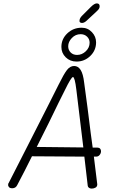

<svg xmlns="http://www.w3.org/2000/svg" viewBox="-20 -1099 702 1129"><path d="M448 -982Q450 -994 463 -1007L514 -1058Q535 -1079 549 -1079Q566 -1079 566 -1062Q566 -1053 561 -1046Q556 -1039 546 -1030L489 -977Q475 -964 462 -964Q454 -964 450 -968.5Q446 -973 448 -982ZM341 -823Q341 -870 376 -903Q411 -936 460 -936Q496 -936 520.5 -910Q545 -884 545 -850Q545 -803 511 -770Q477 -737 430 -737Q392 -737 366.5 -762Q341 -787 341 -823ZM381 -827Q381 -805 395.5 -790.5Q410 -776 433 -776Q462 -776 484.5 -797.5Q507 -819 507 -848Q507 -869 492 -883.5Q477 -898 454 -898Q424 -898 402.5 -875.5Q381 -853 381 -827ZM545 -178H532L551 -23L552 -15Q552 -2 542 4Q532 10 519 10Q510 10 503.5 5.5Q497 1 496 -6L476 -178L168 -180Q124 -91 81 -10Q72 8 52 8Q39 8 33 1.5Q27 -5 28 -13V-15Q28 -20 31 -23L132 -221Q287 -525 325 -602Q355 -663 373.5 -687Q392 -711 416 -711Q439 -711 454 -688Q469 -665 475 -612Q495 -468 514 -312Q522 -258 525 -231H553Q563 -231 568.5 -225Q574 -219 574 -210Q574 -198 566 -188Q558 -178 545 -178ZM470 -232 429 -571Q420 -646 409 -646Q399 -646 362 -570L325 -496Q273 -387 196 -235Z"/></svg>

Font: Mali Light
Style: Italic
Weight: 300
Italic angle: -10°
Version: Version 1.000; ttfautohint (v1.6)